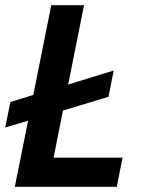

<svg xmlns="http://www.w3.org/2000/svg" viewBox="-24 -718 558 738"><path d="M425 0H33L84 -254L-4 -228L16 -326L104 -353L173 -698H299L238 -393L413 -447L393 -346L218 -293L182 -112H447Z"/></svg>

Font: IBM Plex Sans SmBld
Style: Italic
Weight: 600
Italic angle: -11°
Designer: Mike Abbink, Paul van der Laan, Pieter van Rosmalen
Foundry: Bold Monday
Version: Version 3.005